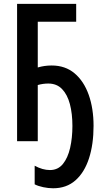

<svg xmlns="http://www.w3.org/2000/svg" viewBox="-20 -734 544 998"><path d="M231 -299.8Q203.1 -299.8 176.3 -292V0H68.8V-713.9H376V-621.1H176.3V-383.3Q210.9 -393.6 248.5 -393.6Q319.3 -393.6 367.7 -352.8Q416 -312 441.2 -241Q466.3 -169.9 466.3 -79.6Q466.3 16.1 442.6 89.1Q418.9 162.1 372.3 203.4Q325.7 244.6 256.3 244.6Q231.4 244.6 204.8 239Q178.2 233.4 160.2 224.1V127.4Q201.2 149.9 239.7 149.9Q281.2 149.9 306.9 118.4Q332.5 86.9 344.5 34.7Q356.4 -17.6 356.4 -79.1Q356.4 -143.1 343.3 -192.9Q330.1 -242.7 302.5 -271.2Q274.9 -299.8 231 -299.8Z"/></svg>

Font: Open Sans Condensed SemiBold
Style: Regular
Weight: 600
Width: 3
Designer: Monotype Design Team
Foundry: Monotype Imaging Inc.
Version: Version 3.000; ttfautohint (v1.8.4)